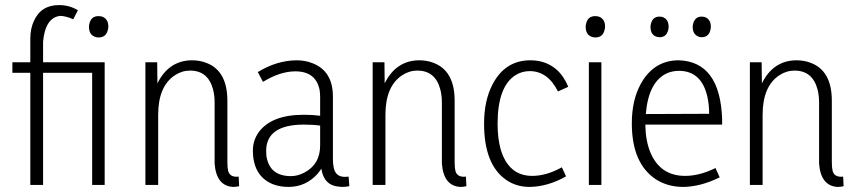

<svg xmlns="http://www.w3.org/2000/svg" viewBox="-20 -736 3410 764"><path d="M151.4 0V-446.3H346.7V0H396.5V-488.3H151.4V-570.3Q160.2 -666 219.7 -672.9Q243.2 -671.9 271.5 -659.2L290 -695.3Q255.9 -715.8 214.8 -715.8Q142.6 -715.8 114.3 -651.4Q100.6 -621.1 100.6 -582V-488.3H29.3V-446.3H100.6V0ZM411.1 -629.9Q411.1 -663.1 382.8 -670.9Q377 -671.9 372.1 -671.9Q342.8 -671.9 335.9 -642.6Q334 -635.7 334 -629.9Q334 -594.7 363.3 -587.9Q368.2 -586.9 372.1 -586.9Q402.3 -586.9 409.2 -617.2Q411.1 -624 411.1 -629.9Z M929.7 -33.2Q894.5 -29.3 887.7 -56.6Q884.8 -69.3 884.8 -90.8V-335Q884.8 -455.1 799.8 -486.3Q774.4 -496.1 743.2 -496.1Q651.4 -495.1 606.4 -404.3L605.5 -488.3H558.6V0H609.4V-279.3Q609.4 -392.6 675.8 -436.5Q704.1 -455.1 736.3 -455.1Q808.6 -455.1 828.1 -378.9Q834 -355.5 834 -328.1V-85Q840.8 3.9 907.2 7.8Q919.9 7.8 931.6 4.9Z M1340.8 7.8Q1355.5 7.8 1370.1 4.9L1367.2 -33.2Q1360.4 -32.2 1352.5 -32.2Q1314.5 -32.2 1307.6 -70.3Q1304.7 -85 1304.7 -104.5V-351.6Q1304.7 -453.1 1223.6 -484.4Q1194.3 -496.1 1160.2 -496.1Q1080.1 -495.1 1005.9 -449.2L1026.4 -410.2Q1094.7 -452.1 1155.3 -452.1Q1237.3 -452.1 1252 -377Q1253.9 -363.3 1253.9 -348.6V-275.4Q1225.6 -279.3 1188.5 -279.3Q1059.6 -279.3 1008.8 -209Q986.3 -176.8 986.3 -137.7Q986.3 -37.1 1063.5 -3.9Q1092.8 7.8 1127.9 7.8Q1197.3 7.8 1245.1 -45.9Q1252 -54.7 1258.8 -64.5Q1268.6 2 1329.1 6.8Q1335 7.8 1340.8 7.8ZM1137.7 -35.2Q1051.8 -35.2 1040 -116.2Q1039.1 -126 1039.1 -137.7Q1041 -239.3 1187.5 -240.2Q1225.6 -240.2 1253.9 -236.3V-157.2Q1253.9 -82 1190.4 -48.8Q1164.1 -35.2 1137.7 -35.2Z M1834 -33.2Q1798.8 -29.3 1792 -56.6Q1789.1 -69.3 1789.1 -90.8V-335Q1789.1 -455.1 1704.1 -486.3Q1678.7 -496.1 1647.5 -496.1Q1555.7 -495.1 1510.7 -404.3L1509.8 -488.3H1462.9V0H1513.7V-279.3Q1513.7 -392.6 1580.1 -436.5Q1608.4 -455.1 1640.6 -455.1Q1712.9 -455.1 1732.4 -378.9Q1738.3 -355.5 1738.3 -328.1V-85Q1745.1 3.9 1811.5 7.8Q1824.2 7.8 1835.9 4.9Z M2232.4 -34.2 2215.8 -70.3Q2154.3 -36.1 2097.7 -36.1Q2002.9 -36.1 1971.7 -143.6Q1960 -187.5 1960 -243.2Q1960 -392.6 2032.2 -437.5Q2057.6 -453.1 2088.9 -453.1Q2160.2 -452.1 2200.2 -372.1L2241.2 -390.6Q2206.1 -476.6 2124 -493.2Q2107.4 -496.1 2090.8 -496.1Q1989.3 -496.1 1939.5 -399.4Q1906.2 -335 1906.2 -244.1Q1906.2 -80.1 1995.1 -19.5Q2035.2 7.8 2086.9 7.8Q2160.2 6.8 2232.4 -34.2Z M2373 0V-488.3H2323.2V0ZM2387.7 -629.9Q2387.7 -663.1 2359.4 -670.9Q2354.5 -671.9 2348.6 -671.9Q2319.3 -671.9 2312.5 -642.6Q2310.5 -635.7 2310.5 -629.9Q2310.5 -594.7 2339.8 -587.9Q2344.7 -586.9 2348.6 -586.9Q2378.9 -586.9 2385.7 -617.2Q2387.7 -624 2387.7 -629.9Z M2843.8 -30.3 2827.1 -67.4Q2763.7 -36.1 2706.1 -36.1Q2606.4 -36.1 2567.4 -130.9Q2548.8 -176.8 2547.9 -240.2H2853.5V-261.7Q2845.7 -490.2 2681.6 -496.1Q2581.1 -496.1 2529.3 -401.4Q2494.1 -336.9 2494.1 -245.1Q2494.1 -85.9 2589.8 -22.5Q2636.7 7.8 2699.2 7.8Q2768.6 6.8 2843.8 -30.3ZM2681.6 -454.1Q2771.5 -454.1 2794.9 -350.6Q2801.8 -319.3 2801.8 -283.2L2549.8 -282.2Q2560.5 -412.1 2635.7 -445.3Q2657.2 -454.1 2681.6 -454.1ZM2640.6 -628.9Q2640.6 -661.1 2614.3 -668.9Q2609.4 -669.9 2604.5 -669.9Q2577.1 -669.9 2570.3 -641.6Q2568.4 -634.8 2568.4 -628.9Q2568.4 -595.7 2595.7 -588.9Q2600.6 -587.9 2604.5 -587.9Q2631.8 -587.9 2638.7 -616.2Q2640.6 -623 2640.6 -628.9ZM2808.6 -628.9Q2808.6 -661.1 2782.2 -668.9Q2776.4 -669.9 2771.5 -669.9Q2746.1 -669.9 2738.3 -642.6Q2736.3 -635.7 2736.3 -628.9Q2736.3 -598.6 2760.7 -589.8Q2766.6 -587.9 2771.5 -587.9Q2799.8 -587.9 2806.6 -616.2Q2808.6 -623 2808.6 -628.9Z M3335 -33.2Q3299.8 -29.3 3293 -56.6Q3290 -69.3 3290 -90.8V-335Q3290 -455.1 3205.1 -486.3Q3179.7 -496.1 3148.4 -496.1Q3056.6 -495.1 3011.7 -404.3L3010.7 -488.3H2963.9V0H3014.6V-279.3Q3014.6 -392.6 3081.1 -436.5Q3109.4 -455.1 3141.6 -455.1Q3213.9 -455.1 3233.4 -378.9Q3239.3 -355.5 3239.3 -328.1V-85Q3246.1 3.9 3312.5 7.8Q3325.2 7.8 3336.9 4.9Z"/></svg>

Font: Yaldevi Colombo Light
Style: Regular
Weight: 300
Designer: Sol Matas, Denzil Rajitha, Kosala Senevirathne and Pathum Egodawatta
Foundry: Mooniak
Version: Version 1.020 ; ttfautohint (v1.6)